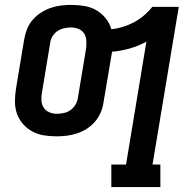

<svg xmlns="http://www.w3.org/2000/svg" viewBox="-20 -548 790 783"><path d="M434 215V123H494L577 -378Q544 -360 508 -350Q472 -340 437 -337L402 -130Q399 -109 390.5 -89Q382 -69 367.5 -52Q353 -35 334 -23Q315 -11 294 -4Q273 3 252 5.5Q231 8 211 8Q184 8 159 4Q134 0 112.5 -11.5Q91 -23 74.5 -41.5Q58 -60 49.5 -83.5Q41 -107 41 -133Q41 -159 45 -185L79 -390Q83 -411 91 -431Q99 -451 114 -468Q129 -485 148 -497Q167 -509 187.5 -516Q208 -523 229 -525.5Q250 -528 270 -528Q298 -528 324.5 -523.5Q351 -519 372.5 -506.5Q394 -494 410.5 -474Q427 -454 434 -429Q457 -431 480 -438Q503 -445 525 -456.5Q547 -468 566.5 -484.5Q586 -501 601 -520H709L602 123H634V215ZM212 -84Q226 -84 240 -87Q254 -90 266 -98Q278 -106 286 -118.5Q294 -131 297 -145L331 -350Q333 -366 332 -382.5Q331 -399 323 -411.5Q315 -424 300.5 -430Q286 -436 269 -436Q256 -436 242 -433Q228 -430 215.5 -422Q203 -414 195 -401.5Q187 -389 185 -375L151 -170Q148 -154 149 -137.5Q150 -121 158.5 -108.5Q167 -96 181.5 -90Q196 -84 212 -84Z"/></svg>

Font: Iosevka Etoile Semibold
Style: Italic
Weight: 600
Italic angle: -9°
Designer: Belleve Invis
Foundry: Belleve Invis
Version: Version 22.1.2; ttfautohint (v1.8.4)